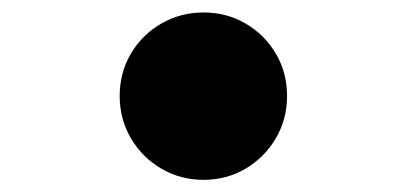

<svg xmlns="http://www.w3.org/2000/svg" viewBox="-20 -485 659 308"><path d="M306.5 -196.5Q269.5 -196.5 238.8 -214.5Q208 -232.5 190 -263.2Q172 -294 172 -331Q172 -368.5 190 -399Q208 -429.5 238.8 -447.2Q269.5 -465 306.5 -465Q343.5 -465 374 -447.2Q404.5 -429.5 422.5 -399Q440.5 -368.5 440.5 -331Q440.5 -294 422.5 -263.2Q404.5 -232.5 374 -214.5Q343.5 -196.5 306.5 -196.5Z"/></svg>

Font: Sono Monospace ExtraBold
Style: Regular
Weight: 800
Version: Version 2.112